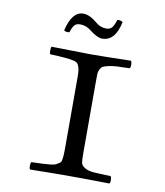

<svg xmlns="http://www.w3.org/2000/svg" viewBox="-88 -878 817 952"><g transform="rotate(10 320.0 -401.5)"><path d="M378.9 -752Q396 -752 406 -762.5Q416 -772.9 425.8 -804.2Q441.9 -805.2 453.1 -797.9Q433.1 -698.7 366.2 -699.2Q342.3 -699.2 301.8 -731Q277.8 -750 248 -750Q229 -750 219.5 -739Q210 -728 202.1 -702.1Q183.1 -699.2 174.8 -707Q197.8 -805.2 254.9 -805.2Q287.1 -805.2 327.1 -771Q349.1 -752 378.9 -752ZM374 -122.1Q374 -89.8 376.5 -75.9Q378.9 -62 396.5 -51.5Q414.1 -41 440.4 -39.1Q466.8 -37.1 526.9 -35.2Q531.7 -30.3 532 -16.1Q532.2 -2 526.9 2Q426.8 0 328.1 0Q226.1 0 127.9 2Q124 -2 124 -15.9Q124 -29.8 127.9 -35.2Q163.1 -36.1 183.1 -37.1Q203.1 -38.1 222.7 -40Q242.2 -42 250.5 -46.4Q258.8 -50.8 266.8 -55.9Q274.9 -61 276.9 -72Q278.8 -83 279.8 -93Q280.8 -103 280.8 -122.1V-491.2Q280.8 -517.1 278.3 -529.5Q275.9 -542 270 -553Q264.2 -564 244.6 -567.9Q225.1 -571.8 200.9 -574Q176.8 -576.2 127.9 -578.1Q124 -582 124 -596.9Q124 -611.8 127.9 -616.2Q277.8 -613.3 327.1 -612.8Q380.4 -612.8 526.9 -616.2Q531.7 -612.3 532 -597.2Q532.2 -582 526.9 -578.1Q485.8 -577.1 463.9 -576.2Q441.9 -575.2 421.9 -570.6Q401.9 -565.9 394.5 -562Q387.2 -558.1 381.1 -546.6Q375 -535.2 374.5 -524.2Q374 -513.2 374 -491.2Z"/></g></svg>

Font: Linux Libertine Mono
Style: Mono
Weight: 400
Designer: Philipp H. Poll
Foundry: Philipp H. Poll
Version: Version 5.1.7 ; ttfautohint (v0.9)